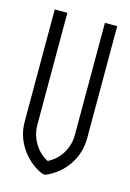

<svg xmlns="http://www.w3.org/2000/svg" viewBox="-85 -536 398 588"><g transform="rotate(15 114.0 -241.5)"><path d="M174 -135V-490H213V-135Q213 -89 188.5 -51.5Q164 -14 122 5L115 7L106 5Q65 -14 40 -51.5Q15 -89 15 -135V-490H55V-135Q55 -104 71 -77Q87 -50 114 -36Q142 -50 158 -76.5Q174 -103 174 -135Z"/></g></svg>

Font: RIT Chingam
Style: Regular
Weight: 400
Version: Version 1.2.1